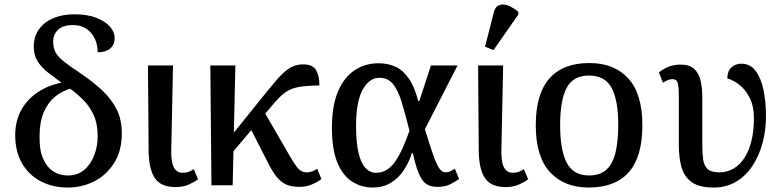

<svg xmlns="http://www.w3.org/2000/svg" viewBox="-20 -829 3505 859"><path d="M278 10Q213 9 161 -18.5Q109 -46 78.5 -98.5Q48 -151 48 -226Q49 -291 76 -338.5Q103 -386 150 -417Q197 -448 255 -459Q223 -483 195 -504.5Q167 -526 149 -553.5Q131 -581 131 -620Q131 -665 154 -697.5Q177 -730 218 -747.5Q259 -765 313 -765Q372 -765 412 -749Q452 -733 472.5 -709Q493 -685 493 -660Q493 -628 472.5 -611.5Q452 -595 417 -595Q417 -629 404 -656.5Q391 -684 366 -700.5Q341 -717 306 -717Q263 -717 240.5 -696.5Q218 -676 218 -643Q218 -615 228.5 -595Q239 -575 267.5 -552.5Q296 -530 349 -495Q400 -460 439.5 -422.5Q479 -385 502 -339.5Q525 -294 525 -232Q525 -154 490.5 -99.5Q456 -45 400 -17Q344 11 278 10ZM280 -44Q325 -43 355 -67.5Q385 -92 401 -133Q417 -174 417 -219Q417 -276 398.5 -315.5Q380 -355 351.5 -383Q323 -411 294 -432Q255 -421 224 -394.5Q193 -368 175 -325Q157 -282 157 -219Q156 -158 172.5 -120Q189 -82 216.5 -63.5Q244 -45 280 -44Z M766 8Q701 8 674 -30.5Q647 -69 645 -147L642 -536H754L746 -146Q746 -121 750.5 -100.5Q755 -80 766.5 -68Q778 -56 797 -56Q813 -56 824 -60.5Q835 -65 847 -72L866 -27Q851 -15 825 -3.5Q799 8 766 8Z M993 -115 996 -198 1173 -418Q1198 -449 1218 -472Q1238 -495 1256.5 -510.5Q1275 -526 1294.5 -533.5Q1314 -541 1337 -541Q1379 -541 1394 -515.5Q1409 -490 1409 -447Q1369 -446 1339.5 -443Q1310 -440 1289 -432.5Q1268 -425 1249.5 -410.5Q1231 -396 1211 -373ZM926 0 921 -536H1033L1021 0ZM1321 7Q1292 7 1269.5 0Q1247 -7 1226 -28.5Q1205 -50 1182 -95L1087 -281L1151 -348L1280 -125Q1296 -98 1307 -83.5Q1318 -69 1328.5 -63.5Q1339 -58 1353 -58Q1365 -58 1376 -62Q1387 -66 1399 -74L1418 -28Q1398 -13 1373.5 -3Q1349 7 1321 7Z M1648 10Q1596 10 1554.5 -17Q1513 -44 1489 -102.5Q1465 -161 1465 -257Q1465 -354 1491.5 -418Q1518 -482 1565.5 -514Q1613 -546 1674 -546Q1717 -546 1750.5 -530Q1784 -514 1809.5 -477Q1835 -440 1851 -377H1856L1908 -536H2027L1881 -251Q1900 -189 1913 -150.5Q1926 -112 1936 -92Q1946 -72 1955 -65Q1964 -58 1975 -58Q1985 -58 1995 -63Q2005 -68 2015 -74L2034 -28Q2017 -16 1994 -4.5Q1971 7 1939 7Q1914 7 1897 -0.5Q1880 -8 1868 -26Q1856 -44 1846 -73Q1836 -102 1827 -144H1823Q1809 -101 1785.5 -66Q1762 -31 1727.5 -10.5Q1693 10 1648 10ZM1662 -56Q1690 -56 1711 -69.5Q1732 -83 1749.5 -108.5Q1767 -134 1782 -168Q1797 -202 1812 -244Q1793 -321 1776.5 -374Q1760 -427 1737.5 -454Q1715 -481 1678 -481Q1655 -481 1636.5 -468Q1618 -455 1603 -428.5Q1588 -402 1580.5 -361Q1573 -320 1573 -266Q1573 -192 1584 -145.5Q1595 -99 1615 -77.5Q1635 -56 1662 -56Z M2243 8Q2178 8 2151 -30.5Q2124 -69 2122 -147L2119 -536H2231L2223 -146Q2223 -121 2227.5 -100.5Q2232 -80 2243.5 -68Q2255 -56 2274 -56Q2290 -56 2301 -60.5Q2312 -65 2324 -72L2343 -27Q2328 -15 2302 -3.5Q2276 8 2243 8ZM2188 -605 2150 -620 2190 -776Q2195 -795 2207 -802.5Q2219 -810 2234.5 -808.5Q2250 -807 2267 -798Q2284 -789 2299 -776V-764Z M2614 10Q2504 10 2440.5 -59Q2377 -128 2377 -269Q2377 -409 2438 -478Q2499 -547 2617 -547Q2728 -547 2791 -478Q2854 -409 2854 -269Q2854 -128 2793.5 -59Q2733 10 2614 10ZM2616 -44Q2664 -44 2692.5 -69.5Q2721 -95 2733.5 -145.5Q2746 -196 2746 -269Q2746 -380 2716.5 -435.5Q2687 -491 2615 -491Q2544 -491 2515 -435.5Q2486 -380 2486 -269Q2486 -158 2515.5 -101Q2545 -44 2616 -44Z M3173 10Q3109 10 3075.5 -13.5Q3042 -37 3029.5 -79.5Q3017 -122 3017 -181V-397Q3017 -441 3012 -458Q3007 -475 2988 -475Q2979 -475 2969 -471Q2959 -467 2946 -459L2928 -505Q2944 -519 2969 -529.5Q2994 -540 3025 -540Q3065 -540 3086 -520.5Q3107 -501 3114.5 -468Q3122 -435 3122 -394V-183Q3122 -143 3126 -115Q3130 -87 3146 -72.5Q3162 -58 3198 -58Q3234 -58 3263 -75.5Q3292 -93 3312 -125Q3332 -157 3342.5 -201Q3353 -245 3353 -299Q3353 -356 3333 -393.5Q3313 -431 3285.5 -451.5Q3258 -472 3234 -478Q3234 -510 3252 -527Q3270 -544 3296 -544Q3337 -544 3361 -511.5Q3385 -479 3396 -426Q3407 -373 3407 -309Q3407 -248 3392 -191Q3377 -134 3347.5 -88.5Q3318 -43 3274 -16.5Q3230 10 3173 10Z"/></svg>

Font: ET Text
Style: Regular
Weight: 470
Designer: Monotype Design Team
Foundry: Monotype Imaging Inc.
Version: Version 2.009